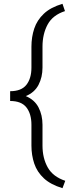

<svg xmlns="http://www.w3.org/2000/svg" viewBox="-20 -800 371 1017"><path d="M325.7 157.7 311 196.8Q248 177.7 212.2 144.3Q176.3 110.8 161.4 66.4Q146.5 22 146.5 -28.8V-139.2Q146.5 -196.8 119.9 -231Q93.3 -265.1 33.7 -265.1V-316.9Q93.3 -316.9 119.9 -350.8Q146.5 -384.8 146.5 -441.9V-552.7Q146.5 -604 161.4 -648.7Q176.3 -693.4 212.2 -727.3Q248 -761.2 311 -779.8L324.2 -741.2Q259.3 -720.2 232.2 -669.9Q205.1 -619.6 205.1 -552.7V-441.9Q205.1 -391.1 184.1 -350.6Q163.1 -310.1 116.7 -291Q163.1 -271.5 184.1 -231Q205.1 -190.4 205.1 -139.2V-28.8Q205.1 37.6 232.9 86.9Q260.7 136.2 325.7 157.7Z"/></svg>

Font: Vazirmatn RD UI ExtraLight
Style: Regular
Weight: 200
Designer: Saber Rastikerdar
Foundry: Saber Rastikerdar
Version: Version 33.003